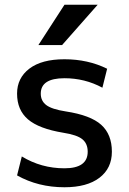

<svg xmlns="http://www.w3.org/2000/svg" viewBox="-20 -780 544 810"><path d="M252 -450Q152 -450 152 -385Q152 -354 175.5 -336.5Q199 -319 257 -310Q362 -294 407 -253.5Q452 -213 452 -140Q452 -70 399.5 -30Q347 10 252 10Q141 10 52 -40L72 -120Q154 -70 252 -70Q350 -70 350 -140Q350 -174 327.5 -192.5Q305 -211 247 -220Q144 -237 98 -276.5Q52 -316 52 -385Q52 -451 104 -490.5Q156 -530 252 -530Q351 -530 432 -490L412 -410Q338 -450 252 -450ZM252 -760H392L242 -590H142Z"/></svg>

Font: M PLUS 1p Medium
Style: Regular
Weight: 500
Version: Version 1.062